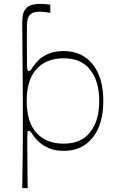

<svg xmlns="http://www.w3.org/2000/svg" viewBox="-20 -758 610 985"><path d="M94 207Q95 154 95.5 111Q96 68 96.5 31Q97 -6 97 -38Q97 -70 97 -100Q97 -130 97 -160Q97 -190 97 -215Q97 -240 97 -271Q97 -302 96.5 -347Q96 -392 95.5 -461.5Q95 -531 94 -635Q94 -655 96 -672.5Q98 -690 104 -701Q115 -721 134.5 -729.5Q154 -738 185 -738Q197 -738 211 -737Q225 -736 238 -734V-692Q231 -694 221 -695Q211 -696 201 -697Q191 -698 182 -698Q153 -698 138 -686Q126 -676 122 -660.5Q118 -645 118 -622Q118 -588 118 -552.5Q118 -517 118 -502Q118 -450 118.5 -427Q119 -404 121 -398.5Q123 -393 127 -393Q132 -393 136.5 -397.5Q141 -402 151 -418Q161 -433 180 -451.5Q199 -470 230.5 -483Q262 -496 307 -496Q401 -496 455.5 -428Q510 -360 510 -240Q510 -120 455.5 -52Q401 16 307 16Q264 16 233 3Q202 -10 181.5 -28.5Q161 -47 151 -62Q141 -78 136.5 -82.5Q132 -87 127 -87Q122 -87 121 -80Q120 -73 120 -53Q120 -30 120 0.5Q120 31 120.5 63.5Q121 96 121 125.5Q121 155 121.5 176.5Q122 198 122 207ZM117 -240Q117 -132 167 -76.5Q217 -21 307 -21Q396 -21 442.5 -79.5Q489 -138 489 -240Q489 -342 442.5 -400.5Q396 -459 307 -459Q217 -459 167 -403.5Q117 -348 117 -240Z"/></svg>

Font: Ojuju ExtraLight
Style: Regular
Weight: 200
Designer: Chisaokwu Joboson, Mirko Velimirovic
Foundry: Udi Foundry
Version: Version 1.000